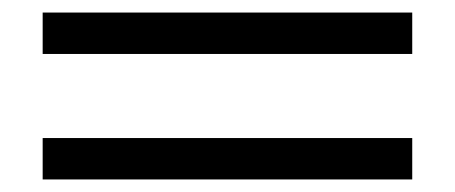

<svg xmlns="http://www.w3.org/2000/svg" viewBox="-20 -406 725 306"><path d="M637 -320V-386H48V-320ZM637 -120V-186H48V-120Z"/></svg>

Font: STIX Math
Style: Regular
Weight: 400
Designer: MicroPress Inc., with final additions and corrections provided by Coen Hoffman, Elsevier (retired)
Version: Version 1.1.0